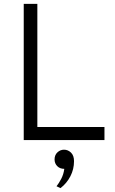

<svg xmlns="http://www.w3.org/2000/svg" viewBox="-20 -720 590 987"><path d="M102 0V-700H172V-67H517V0ZM291 247 270.5 237.5Q283 222 295 198.8Q307 175.5 310.5 148Q288 148 274.2 134Q260.5 120 260.5 99.5Q260.5 77 275.2 63.2Q290 49.5 309 49.5Q329.5 49.5 345 64.5Q360.5 79.5 360.5 108.5Q360.5 150 341.8 186.2Q323 222.5 291 247Z"/></svg>

Font: Overpass Light
Style: Regular
Weight: 300
Designer: Delve Withrington, Dave Bailey, Thomas Jockin
Foundry: Delve Fonts LLC
Version: Version 4.000; ttfautohint (v1.8.3)